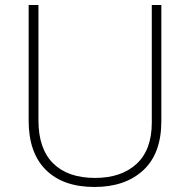

<svg xmlns="http://www.w3.org/2000/svg" viewBox="-20 -734 756 764"><path d="M622 -252Q622 -123 550 -56.5Q478 10 356 10Q231 10 162.5 -58Q94 -126 94 -254V-714H133V-255Q133 -142 191.5 -84Q250 -26 358 -26Q463 -26 523.5 -82Q584 -138 584 -246V-714H622Z"/></svg>

Font: Noto Sans Lao UI ExtLt
Style: Regular
Weight: 200
Designer: Monotype Design Team
Foundry: Monotype Imaging Inc.
Version: Version 2.000; ttfautohint (v1.8.4.7-5d5b)